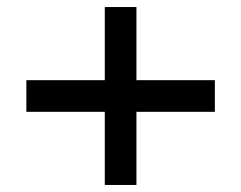

<svg xmlns="http://www.w3.org/2000/svg" viewBox="-20 -578 686 546"><path d="M278 -52H368V-260H591V-350H368V-558H278V-350H55V-260H278Z"/></svg>

Font: FREAK Grotesk
Style: Bold
Weight: 700
Designer: La Scuola Open Source
Foundry: La Scuola Open Source
Version: Version 1.000;PS 1.0;hotconv 1.0.72;makeotf.lib2.5.5900